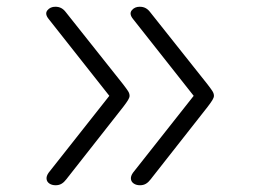

<svg xmlns="http://www.w3.org/2000/svg" viewBox="-20 -535 765 569"><path d="M145 14Q134 14 126.5 9Q119 4 118 -4.5Q117 -13 124 -23L304 -251L124 -479Q112 -494 120.5 -504.5Q129 -515 144 -515Q154 -515 161.5 -511Q169 -507 175 -499L345 -285Q355 -272 359.5 -265Q364 -258 364 -251Q364 -246 359.5 -238.5Q355 -231 345 -218L176 -3Q170 5 162.5 9.5Q155 14 145 14ZM395 14Q384 14 376.5 9Q369 4 368 -4.5Q367 -13 374 -23L554 -251L374 -479Q362 -494 370.5 -504.5Q379 -515 394 -515Q404 -515 411.5 -511Q419 -507 425 -499L595 -285Q605 -272 609.5 -265Q614 -258 614 -251Q614 -246 609.5 -238.5Q605 -231 595 -218L426 -3Q420 5 412.5 9.5Q405 14 395 14Z"/></svg>

Font: Playwrite FR Moderne ExtraLight
Style: Regular
Weight: 250
Version: Version 1.002